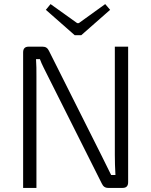

<svg xmlns="http://www.w3.org/2000/svg" viewBox="-20 -918 739 938"><path d="M518 -870 494 -898 365 -805H357L227 -898L204 -870L345 -746H377ZM606 -690H541V-162C541 -129 542 -96 544 -63H523C508 -94 491 -128 477 -156L220 -668C213 -683 204 -690 188 -690H120C102 -690 93 -681 93 -662V0H158V-546C158 -574 158 -602 156 -629H175C184 -603 202 -571 214 -546L477 -22C484 -7 493 0 509 0H579C597 0 606 -9 606 -28Z"/></svg>

Font: SnT
Style: Regular
Weight: 300
Designer: Natanael Gama
Version: Version 1.001;PS 001.001;hotconv 1.0.70;makeotf.lib2.5.58329